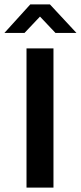

<svg xmlns="http://www.w3.org/2000/svg" viewBox="-47 -849 366 869"><path d="M195 -630V0H73V-630ZM90 -829H179L299 -700H204L134 -774L64 -700H-27Z"/></svg>

Font: Mukta Malar SemiBold
Style: Regular
Weight: 600
Designer: Aadarsh Rajan, Girish Dalvi, Yashodeep Gholap
Foundry: Ek Type
Version: Version 2.538;PS 1.000;hotconv 16.6.51;makeotf.lib2.5.65220;